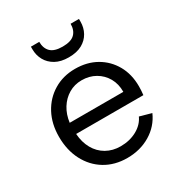

<svg xmlns="http://www.w3.org/2000/svg" viewBox="-170 -830 894 954"><g transform="rotate(-30 277.0 -352.5)"><path d="M285 7Q213.3 7 158.6 -26Q104 -59 73.3 -118Q42.5 -177 42.5 -254.3Q42.5 -328.3 73 -385.3Q103.5 -442.3 157.4 -474.6Q211.3 -507 279.8 -507Q348.2 -507 400.5 -477.3Q452.7 -447.5 482.5 -394.9Q512.2 -342.3 512.2 -273.1Q512.2 -262.3 511.5 -249.7Q510.7 -237.1 509.2 -223.9H123.5Q126.8 -174.8 147.7 -137.7Q168.6 -100.6 204.2 -80.3Q239.9 -60 285 -60Q337.3 -60 378.4 -82.4Q419.4 -104.9 436.7 -143.2L503.5 -124.5Q476.2 -63 417.9 -28Q359.5 7 285 7ZM123.5 -287.9H431.2Q431.7 -332.8 412 -367.5Q392.2 -402.1 357.9 -421.8Q323.6 -441.5 279.8 -441.5Q238.9 -441.5 205.5 -421.7Q172.1 -401.9 150.7 -367.4Q129.3 -333 123.5 -287.9ZM283 -571.6Q238 -571.6 207.5 -588.7Q177.1 -605.8 161.3 -634.3Q145.6 -662.8 145.6 -697.2V-711.9H193.5Q193.5 -674.9 214.5 -654Q235.5 -633.1 283 -633.1Q331.5 -633.1 352.5 -654Q373.5 -674.9 373.5 -711.9H421.4V-696.5Q421.4 -662 405.7 -633.6Q390 -605.1 359.5 -588.3Q329 -571.6 283 -571.6Z"/></g></svg>

Font: Envelope Sans Variable
Style: Regular
Weight: 500
Designer: Andreas Rasmussen / Norman Anderson
Foundry: mail.de GmbH
Version: Version 1.150